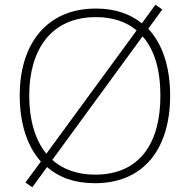

<svg xmlns="http://www.w3.org/2000/svg" viewBox="-20 -761 799 808"><path d="M696 -358C696 -481 663 -577 604 -640L663 -721L634 -741L577 -663C527 -703 463 -725 384 -725C175 -725 63 -575 63 -359C63 -244 93 -147 152 -81L87 7L116 27L178 -58C228 -14 295 10 379 10C591 10 696 -142 696 -358ZM103 -359C103 -552 195 -689 384 -689C455 -689 512 -669 555 -633L175 -114C127 -173 103 -258 103 -359ZM655 -358C655 -160 569 -26 380 -26C304 -26 244 -49 200 -88L580 -608C630 -552 655 -467 655 -358Z"/></svg>

Font: Noto Sans Arabic ExtLt
Style: Regular
Weight: 200
Designer: Monotype Design Team, Nadine Chahine, Nizar Qandah and Khaled Hosny
Foundry: Monotype Imaging Inc.
Version: Version 2.012